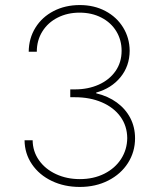

<svg xmlns="http://www.w3.org/2000/svg" viewBox="-20 -737 632 767"><path d="M78.1 -176.8H110.4Q110.8 -132.3 135.7 -96.9Q160.6 -61.5 203.6 -41.5Q246.6 -21.5 298.8 -21.5Q354 -21.5 397 -43.2Q439.9 -64.9 463.9 -102.3Q487.8 -139.6 488.3 -185.5Q487.8 -233.9 461.2 -270.8Q434.6 -307.6 387.2 -328.1Q339.8 -348.6 279.3 -348.6H260.7V-379.9H279.3Q332 -379.9 374.5 -398.9Q417 -418 441.4 -452.9Q465.8 -487.8 465.8 -534.2Q465.8 -577.1 444.6 -612.1Q423.3 -647 385 -666.7Q346.7 -686.5 297.9 -686.5Q249.5 -686.5 210.4 -666.7Q171.4 -647 149.2 -611.3Q127 -575.7 127 -530.3H94.7Q95.2 -584 121.6 -626.5Q147.9 -668.9 194.3 -692.9Q240.7 -716.8 298.8 -716.8Q356 -716.8 401.1 -692.9Q446.3 -668.9 471.9 -627.2Q497.6 -585.4 498 -534.2Q497.6 -473.1 461.4 -428.7Q425.3 -384.3 364.3 -367.2V-364.3Q411.6 -353 446.5 -327.6Q481.4 -302.2 500.5 -265.6Q519.5 -229 519.5 -184.6Q519.5 -130.4 491.2 -85.9Q462.9 -41.5 412.6 -15.9Q362.3 9.8 298.8 9.8Q236.8 9.8 186.8 -14.2Q136.7 -38.1 107.7 -80.8Q78.6 -123.5 78.1 -176.8Z"/></svg>

Font: Pretendard Std Thin
Style: Regular
Weight: 100
Designer: Base glyphs from Inter by Rasmus Andersson; Hangeul glyphs from Noto Sans CJK(Source Han Sans) by Jang Soo-young and Kan
Foundry: Kil Hyung-jin
Version: Version 1.309